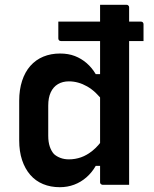

<svg xmlns="http://www.w3.org/2000/svg" viewBox="-20 -770 640 800"><path d="M223 -680H567Q572 -680 575 -677Q578 -674 578 -669Q578 -651 578 -634Q578 -617 578 -599H234Q229 -599 226 -602Q223 -605 223 -610Q223 -628 223 -645Q223 -662 223 -680ZM230 -547Q265 -547 292 -536.5Q319 -526 341 -507Q363 -488 379 -461H412V-345Q380 -389 343 -410Q306 -431 267 -431Q241 -431 221.5 -419.5Q202 -408 191.5 -385.5Q181 -363 181 -330V-204Q181 -178 187.5 -159Q194 -140 205 -128Q216 -118 232 -112Q248 -106 267 -106Q293 -106 317.5 -114.5Q342 -123 366 -142.5Q390 -162 412 -194V-79H379Q363 -51 340 -31Q317 -11 289 -0.5Q261 10 229 10Q191 10 159.5 -3Q128 -16 106 -41.5Q84 -67 72 -103Q60 -139 60 -185V-350Q60 -396 72 -433Q84 -470 106.5 -495.5Q129 -521 160.5 -534Q192 -547 230 -547ZM507 -750Q511 -750 513 -748.5Q515 -747 516.5 -745Q518 -743 518 -739Q518 -664 518 -587Q518 -510 518 -433.5Q518 -357 518 -282Q518 -207 518 -135Q518 -99 518 -65.5Q518 -32 518 0Q504 0 490 0Q476 0 462.5 0Q449 0 435 0Q421 0 408 0Q405 0 402.5 -1.5Q400 -3 398.5 -5Q397 -7 397 -11Q397 -91 397 -171Q397 -251 397 -330.5Q397 -410 397 -490Q397 -570 397 -650Q397 -675 397 -700Q397 -725 397 -750Q410 -750 424 -750Q438 -750 451.5 -750Q465 -750 479 -750Q493 -750 507 -750Z"/></svg>

Font: Recursive SemiBold
Style: Regular
Weight: 600
Version: Version 1.085